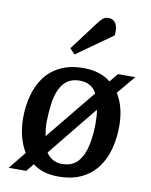

<svg xmlns="http://www.w3.org/2000/svg" viewBox="-88 -847 731 927"><g transform="rotate(10 277.5 -384.0)"><path d="M19 14 88 -71Q68 -103 57 -144.5Q46 -186 46 -236Q46 -292 59.5 -344Q73 -396 102 -436Q131 -476 178.5 -499.5Q226 -523 293 -523Q333 -523 366.5 -512.5Q400 -502 426 -481L460 -523H545L470 -433Q490 -402 500 -362.5Q510 -323 510 -275Q510 -218 496.5 -166Q483 -114 453.5 -73.5Q424 -33 376.5 -9.5Q329 14 262 14Q223 14 191.5 4.5Q160 -5 136 -24L105 14ZM269 -49Q319 -49 346 -79.5Q373 -110 384 -160.5Q395 -211 395 -268Q395 -287 394 -304Q393 -321 390 -336L191 -91Q204 -71 223.5 -60Q243 -49 269 -49ZM168 -167 368 -412Q356 -436 335 -448Q314 -460 284 -460Q248 -460 224 -443Q200 -426 186.5 -395.5Q173 -365 167.5 -324.5Q162 -284 161 -237Q161 -218 163 -200.5Q165 -183 168 -167ZM321 -751Q333 -767 343.5 -774.5Q354 -782 369 -782Q393 -782 405 -762Q417 -742 412 -704L237 -580L212 -606Z"/></g></svg>

Font: Literata Medium
Style: Italic
Weight: 500
Italic angle: -2°
Designer: Latin by Veronika Burian and Jose Scaglione. Greek by Irene Vlachou. Cyrillic by Vera Evstafieva
Foundry: TypeTogether
Version: Version 3.103;gftools[0.9.29]